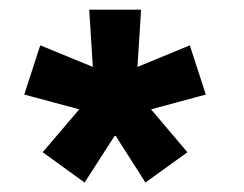

<svg xmlns="http://www.w3.org/2000/svg" viewBox="-20 -740 504 396"><path d="M154.5 -363.5 217.5 -461.5 280 -363.5 366.5 -426 291.5 -514.5 404.5 -545 371.5 -646.5 263.5 -602 271 -720H164L171.5 -602L63 -646.5L30 -545L143.5 -514.5L68 -426Z"/></svg>

Font: Manrope
Style: Bold
Weight: 700
Designer: Mikhail Sharanda
Foundry: Mikhail Sharanda
Version: Version 4.505;FEAKit 1.0